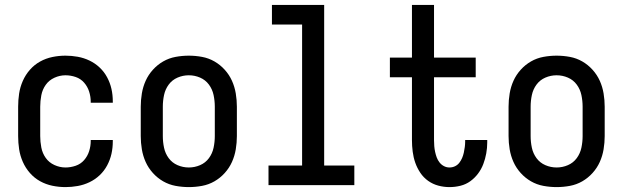

<svg xmlns="http://www.w3.org/2000/svg" viewBox="-20 -755 2540 783"><path d="M247 8Q220 8 193.5 2.5Q167 -3 143.5 -16Q120 -29 102 -49.5Q84 -70 73 -95Q62 -120 58 -146.5Q54 -173 54 -200V-320Q54 -347 58 -373.5Q62 -400 73 -425Q84 -450 102 -470.5Q120 -491 143.5 -504Q167 -517 193.5 -522.5Q220 -528 247 -528Q272 -528 297 -523.5Q322 -519 345 -508Q368 -497 386.5 -479.5Q405 -462 417 -439.5Q429 -417 434.5 -392.5Q440 -368 440 -342V-336H350V-340Q350 -361 343.5 -381.5Q337 -402 323 -418Q309 -434 288.5 -441Q268 -448 247 -448Q224 -448 202 -438Q180 -428 166.5 -409Q153 -390 148.5 -366.5Q144 -343 144 -320V-200Q144 -177 148.5 -153.5Q153 -130 166.5 -111Q180 -92 202 -82Q224 -72 247 -72Q268 -72 288.5 -79Q309 -86 323 -102Q337 -118 343.5 -138.5Q350 -159 350 -180V-184H440V-178Q440 -152 434.5 -127.5Q429 -103 417 -80.5Q405 -58 386.5 -40.5Q368 -23 345 -12Q322 -1 297 3.5Q272 8 247 8Z M750 8Q723 8 696 3Q669 -2 645.5 -15.5Q622 -29 603.5 -49.5Q585 -70 574 -94.5Q563 -119 558.5 -146Q554 -173 554 -200V-320Q554 -347 558.5 -374Q563 -401 574 -425.5Q585 -450 603.5 -470.5Q622 -491 645.5 -504.5Q669 -518 696 -523Q723 -528 750 -528Q777 -528 804 -523Q831 -518 854.5 -504.5Q878 -491 896.5 -470.5Q915 -450 926 -425.5Q937 -401 941.5 -374Q946 -347 946 -320V-200Q946 -173 941.5 -146Q937 -119 926 -94.5Q915 -70 896.5 -49.5Q878 -29 854.5 -15.5Q831 -2 804 3Q777 8 750 8ZM750 -72Q774 -72 796 -81.5Q818 -91 832 -110Q846 -129 851 -152.5Q856 -176 856 -200V-320Q856 -344 851 -367.5Q846 -391 832 -410Q818 -429 796 -438.5Q774 -448 750 -448Q726 -448 704 -438.5Q682 -429 668 -410Q654 -391 649 -367.5Q644 -344 644 -320V-200Q644 -176 649 -152.5Q654 -129 668 -110Q682 -91 704 -81.5Q726 -72 750 -72Z M1075 0V-80H1212V-655H1089V-735H1302V-80H1425V0Z M1813 8Q1790 8 1767.5 2Q1745 -4 1726 -17.5Q1707 -31 1694 -50.5Q1681 -70 1673.5 -91.5Q1666 -113 1663 -136.5Q1660 -160 1660 -183V-440H1570V-520H1660V-735H1750V-520H1920V-440H1750V-183Q1750 -171 1751 -159Q1752 -147 1754.5 -135.5Q1757 -124 1761 -113Q1765 -102 1772.5 -92.5Q1780 -83 1790.5 -77.5Q1801 -72 1813 -72Q1825 -72 1835.5 -77Q1846 -82 1853 -91Q1860 -100 1864.5 -110.5Q1869 -121 1871.5 -132.5Q1874 -144 1875.5 -155.5Q1877 -167 1877 -178V-184H1967V-174Q1967 -152 1963 -129.5Q1959 -107 1951 -86Q1943 -65 1929.5 -47Q1916 -29 1898 -16Q1880 -3 1858 2.5Q1836 8 1813 8Z M2250 8Q2223 8 2196 3Q2169 -2 2145.5 -15.5Q2122 -29 2103.5 -49.5Q2085 -70 2074 -94.5Q2063 -119 2058.5 -146Q2054 -173 2054 -200V-320Q2054 -347 2058.5 -374Q2063 -401 2074 -425.5Q2085 -450 2103.5 -470.5Q2122 -491 2145.5 -504.5Q2169 -518 2196 -523Q2223 -528 2250 -528Q2277 -528 2304 -523Q2331 -518 2354.5 -504.5Q2378 -491 2396.5 -470.5Q2415 -450 2426 -425.5Q2437 -401 2441.5 -374Q2446 -347 2446 -320V-200Q2446 -173 2441.5 -146Q2437 -119 2426 -94.5Q2415 -70 2396.5 -49.5Q2378 -29 2354.5 -15.5Q2331 -2 2304 3Q2277 8 2250 8ZM2250 -72Q2274 -72 2296 -81.5Q2318 -91 2332 -110Q2346 -129 2351 -152.5Q2356 -176 2356 -200V-320Q2356 -344 2351 -367.5Q2346 -391 2332 -410Q2318 -429 2296 -438.5Q2274 -448 2250 -448Q2226 -448 2204 -438.5Q2182 -429 2168 -410Q2154 -391 2149 -367.5Q2144 -344 2144 -320V-200Q2144 -176 2149 -152.5Q2154 -129 2168 -110Q2182 -91 2204 -81.5Q2226 -72 2250 -72Z"/></svg>

Font: Iosevka Fixed Medium
Style: Regular
Weight: 500
Monospace: yes
Designer: Belleve Invis
Foundry: Belleve Invis
Version: Version 32.3.0